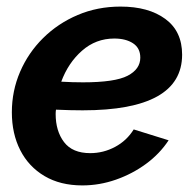

<svg xmlns="http://www.w3.org/2000/svg" viewBox="-20 -553 591 583"><path d="M230 10Q163 10 115 -18.5Q67 -47 41.5 -97Q16 -147 16 -212Q16 -277 41 -335Q66 -393 111 -437.5Q156 -482 216 -507.5Q276 -533 346 -533Q431 -533 482 -495.5Q533 -458 533 -387Q533 -218 231 -218Q213 -218 192.5 -218.5Q172 -219 150 -220Q149 -214 149 -207Q149 -155 174.5 -121.5Q200 -88 254 -88Q294 -88 329.5 -107Q365 -126 386 -160L492 -127Q465 -86 423.5 -55.5Q382 -25 332 -7.5Q282 10 230 10ZM327 -436Q271 -436 229 -399Q187 -362 166 -305Q183 -304 199.5 -303.5Q216 -303 232 -303Q329 -303 367.5 -323Q406 -343 406 -378Q406 -407 384 -421.5Q362 -436 327 -436Z"/></svg>

Font: Raleway
Style: Bold Italic
Weight: 700
Italic angle: -12°
Designer: Matt McInerney, Pablo Impallari, Rodrigo Fuenzalida
Foundry: Matt McInerney, Pablo Impallari, Rodrigo Fuenzalida
Version: Version 4.101;RELEASE